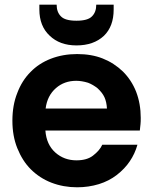

<svg xmlns="http://www.w3.org/2000/svg" viewBox="-20 -795 657 824"><path d="M307.1 -448.2Q255.9 -448.2 220.2 -417Q182.6 -384.3 175.8 -329.1H439Q437.5 -357.4 428.2 -377.9Q419.4 -397 398.9 -416Q379.4 -431.6 357.9 -439.9Q330.6 -448.2 307.1 -448.2ZM33.2 -276.9Q33.2 -343.8 54.2 -396Q74.2 -449.2 110.8 -485.8Q146.5 -522.9 198.2 -543Q250 -563 311 -563Q373 -563 420.9 -543.9Q469.2 -524.9 507.8 -487.8Q544.4 -451.2 564 -401.9Q584 -350.1 584 -289.1Q584 -271 583 -262.2L580.1 -234.9H174.8Q179.2 -174.3 217.8 -140.1Q255.4 -106.9 308.1 -106.9Q353 -106.9 378.9 -127Q407.7 -148.9 418.9 -173.8H569.8Q559.1 -135.3 537.1 -103Q516.1 -71.3 481 -43.9Q447.3 -18.1 404.8 -4.9Q359.9 8.8 311 8.8Q252 8.8 200.2 -11.2Q149.9 -30.8 111.8 -68.8Q76.2 -104.5 54.2 -159.2Q33.2 -211.4 33.2 -276.9ZM148.9 -754.9V-774.9H223.1Q223.1 -743.2 241.2 -725.1Q258.8 -706.1 308.1 -706.1Q357.4 -706.1 375 -725.1Q393.1 -743.2 393.1 -774.9H467.8V-753.9Q467.8 -681.6 425.8 -641.1Q381.8 -600.1 308.1 -600.1Q236.3 -600.1 192.9 -642.1Q148.9 -683.1 148.9 -754.9Z"/></svg>

Font: PoppinsZ SemiBold
Style: Regular
Weight: 600
Designer: Ninad Kale (Devanagari), Jonny Pinhorn (Latin)
Foundry: Indian Type Foundry
Version: Version 3.002;FEAKit 1.0